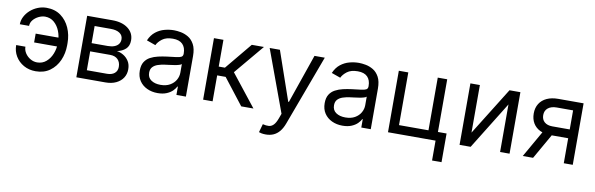

<svg xmlns="http://www.w3.org/2000/svg" viewBox="-50 -1013 5197 1677"><g transform="rotate(10 2548.5 -174.5)"><path d="M257.3 -474.6Q229 -474.1 200.2 -460Q171.4 -445.8 152.3 -422.4Q133.3 -398.9 133.3 -370.6H51.3Q51.3 -406.2 68.4 -439Q85.4 -471.7 114.3 -497.3Q143.1 -522.9 180.2 -537.8Q217.3 -552.7 257.3 -552.7Q332 -552.7 383.8 -514.9Q435.5 -477.1 462.9 -415.3Q490.2 -353.5 490.2 -281.2V-261.2Q490.2 -189 462.9 -127.2Q435.5 -65.4 383.5 -27.8Q331.5 9.8 257.3 9.8Q197.8 9.8 151.1 -16.6Q104.5 -43 77.9 -87.4Q51.3 -131.8 51.3 -186H133.3Q133.3 -155.3 150.9 -128.4Q168.5 -101.6 196.8 -85Q225.1 -68.4 257.3 -68.4Q304.7 -68.8 338.1 -98.1Q371.6 -127.4 388.9 -171.9Q406.2 -216.3 406.2 -261.2V-281.2Q406.2 -327.6 388.9 -371.8Q371.6 -416 338.6 -445.1Q305.7 -474.1 257.3 -474.6ZM440.4 -314V-235.8H201.7V-314Z M617.7 0V-545.4H840.8Q928.7 -545.4 980.7 -505.6Q1032.7 -465.8 1032.7 -400.4Q1032.7 -350.6 1003.2 -323.5Q973.6 -296.4 927.2 -287.1Q957.5 -282.7 986.1 -265.6Q1014.6 -248.5 1033.4 -219Q1052.2 -189.5 1052.2 -146.5Q1052.2 -104.5 1031 -71.5Q1009.8 -38.6 970 -19.3Q930.2 0 875 0ZM697.3 -76.7H875Q918.5 -76.7 942.9 -97.2Q967.3 -117.7 967.3 -153.3Q967.3 -195.8 942.6 -220Q918 -244.1 875 -244.1H697.3ZM697.3 -316.9H840.8Q874.5 -316.9 898.7 -326.2Q922.9 -335.4 935.8 -353Q948.7 -370.6 948.7 -395Q948.7 -429.7 919.9 -449.2Q891.1 -468.8 840.8 -468.8H697.3Z M1339.4 12.7Q1287.6 12.7 1245.4 -7.1Q1203.1 -26.9 1178.2 -64.2Q1153.3 -101.6 1153.3 -154.8Q1153.3 -201.7 1171.6 -231Q1189.9 -260.3 1220.9 -276.9Q1252 -293.5 1289.3 -302Q1326.7 -310.5 1364.7 -315.4Q1414.6 -321.8 1445.6 -325.2Q1476.6 -328.6 1491 -336.7Q1505.4 -344.7 1505.4 -365.2V-367.7Q1505.4 -420.4 1476.8 -449.5Q1448.2 -478.5 1390.6 -478.5Q1330.6 -478.5 1296.4 -452.4Q1262.2 -426.3 1248.5 -396.5L1168.9 -424.8Q1190.4 -474.6 1226.1 -502.4Q1261.7 -530.3 1304 -541.5Q1346.2 -552.7 1387.7 -552.7Q1414.1 -552.7 1448.2 -546.4Q1482.4 -540 1514.6 -521Q1546.9 -502 1568.1 -463.1Q1589.4 -424.3 1589.4 -359.4V0H1505.4V-73.7H1501Q1492.7 -56.2 1472.9 -35.9Q1453.1 -15.6 1419.9 -1.5Q1386.7 12.7 1339.4 12.7ZM1352.1 -62.5Q1401.9 -62.5 1436 -82Q1470.2 -101.6 1487.8 -132.6Q1505.4 -163.6 1505.4 -197.3V-273.9Q1500 -267.6 1482.2 -262.5Q1464.4 -257.3 1441.2 -253.7Q1418 -250 1396 -247.3Q1374 -244.6 1360.4 -242.7Q1327.6 -238.3 1299.6 -229Q1271.5 -219.7 1254.2 -201.2Q1236.8 -182.6 1236.8 -150.4Q1236.8 -106.9 1269.3 -84.7Q1301.8 -62.5 1352.1 -62.5Z M1742.2 0V-545.4H1826.2V-308.1H1881.3L2077.6 -545.4H2185.5L1965.3 -282.7L2188.5 0H2080.1L1901.4 -230H1826.2V0Z M2333 204.6Q2311.5 204.6 2294.9 201.2Q2278.3 197.8 2272 194.8L2293 120.6Q2323.7 128.4 2347.2 126.5Q2370.6 124.5 2388.9 105.7Q2407.2 86.9 2422.4 45.4L2438 2.9L2236.3 -545.4H2327.1L2477.5 -110.8H2483.4L2633.8 -545.4H2725.1L2493.2 79.6Q2477.5 122.1 2454.6 149.9Q2431.6 177.7 2401.4 191.2Q2371.1 204.6 2333 204.6Z M2979 12.7Q2927.2 12.7 2885 -7.1Q2842.8 -26.9 2817.9 -64.2Q2793 -101.6 2793 -154.8Q2793 -201.7 2811.3 -231Q2829.6 -260.3 2860.6 -276.9Q2891.6 -293.5 2929 -302Q2966.3 -310.5 3004.4 -315.4Q3054.2 -321.8 3085.2 -325.2Q3116.2 -328.6 3130.6 -336.7Q3145 -344.7 3145 -365.2V-367.7Q3145 -420.4 3116.5 -449.5Q3087.9 -478.5 3030.3 -478.5Q2970.2 -478.5 2936 -452.4Q2901.9 -426.3 2888.2 -396.5L2808.6 -424.8Q2830.1 -474.6 2865.7 -502.4Q2901.4 -530.3 2943.6 -541.5Q2985.8 -552.7 3027.3 -552.7Q3053.7 -552.7 3087.9 -546.4Q3122.1 -540 3154.3 -521Q3186.5 -502 3207.8 -463.1Q3229 -424.3 3229 -359.4V0H3145V-73.7H3140.6Q3132.3 -56.2 3112.5 -35.9Q3092.8 -15.6 3059.6 -1.5Q3026.4 12.7 2979 12.7ZM2991.7 -62.5Q3041.5 -62.5 3075.7 -82Q3109.9 -101.6 3127.4 -132.6Q3145 -163.6 3145 -197.3V-273.9Q3139.6 -267.6 3121.8 -262.5Q3104 -257.3 3080.8 -253.7Q3057.6 -250 3035.6 -247.3Q3013.7 -244.6 3000 -242.7Q2967.3 -238.3 2939.2 -229Q2911.1 -219.7 2893.8 -201.2Q2876.5 -182.6 2876.5 -150.4Q2876.5 -106.9 2908.9 -84.7Q2941.4 -62.5 2991.7 -62.5Z M3811 -545.4V-78.1H3887.7V176.3H3803.7V0H3381.8V-545.4H3465.8V-78.1H3727.1V-545.4Z M4100.6 -123.5 4363.3 -545.4H4460V0H4376V-421.9L4114.7 0H4016.6V-545.4H4100.6Z M4940.9 0V-468.8H4795.9Q4747.1 -468.8 4719 -446Q4690.9 -423.3 4690.9 -383.3Q4690.9 -344.2 4716.3 -322Q4741.7 -299.8 4786.1 -299.8H4962.4V-221.7H4786.1Q4731 -221.7 4690.7 -241.2Q4650.4 -260.7 4628.7 -297.1Q4606.9 -333.5 4606.9 -383.3Q4606.9 -433.6 4629.9 -470Q4652.8 -506.3 4695.1 -525.9Q4737.3 -545.4 4795.9 -545.4H5020.5V0ZM4577.1 0 4731.9 -271.5H4823.2L4668.5 0Z"/></g></svg>

Font: Sahel VF Regular
Style: Regular
Weight: 400
Foundry: Saber Rastikerdar (saber.rastikerdar@gmail.com)
Version: Version 3.4.0